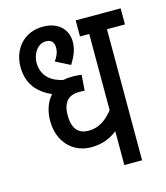

<svg xmlns="http://www.w3.org/2000/svg" viewBox="-98 -708 678 784"><g transform="rotate(-15 241.0 -316.0)"><path d="M482 -554V-622H292V-554H331V-232C304 -198 272 -173 227 -173C186 -173 160 -197 160 -255C160 -312 185 -336 230 -336C237 -336 245 -336 253 -335L258 -401C247 -403 234 -404 221 -404C207 -404 194 -403 181 -400C136 -409 93 -436 93 -496C93 -537 119 -571 152 -571C177 -571 186 -556 186 -535C186 -513 175 -494 166 -482L227 -451C243 -477 258 -505 258 -541C258 -597 216 -632 156 -632C72 -632 25 -568 25 -497C25 -421 66 -381 121 -356C96 -329 85 -291 85 -252C85 -162 144 -105 220 -105C270 -105 304 -122 331 -143V0H406V-554Z"/></g></svg>

Font: Noto Sans ExtraCondensed
Style: Italic
Weight: 400
Width: 2
Italic angle: -12°
Designer: Monotype Design Team
Foundry: Monotype Imaging Inc.
Version: Version 2.013